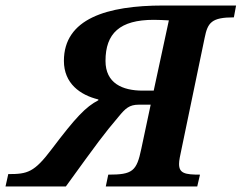

<svg xmlns="http://www.w3.org/2000/svg" viewBox="-91 -677 877 697"><path d="M148 0C266 -163 285 -189 340 -254C364 -283 378 -297 413 -297H456L422 -137C405 -55 390 -43 302 -43L293 0H625L635 -43C580 -43 559 -48 559 -82C559 -95 563 -112 568 -136L652 -540C663 -595 677 -614 758 -614L766 -657H502C297 -657 141 -609 141 -456C141 -374 200 -332 266 -316V-313C220 -289 184 -251 97 -136C33 -51 9 -45 -61 -45L-71 0ZM467 -348H427C353 -348 292 -375 292 -456C292 -556 344 -605 467 -605C483 -605 504 -604 522 -603Z"/></svg>

Font: STIX Two Text
Style: Bold Italic
Weight: 700
Italic angle: -12°
Designer: Ross Mills, John Hudson & Paul Hanslow, Tiro Typeworks Ltd; with prior portions MicroPress Inc. and Coen Hoffman, Elsevi
Foundry: Tiro Typeworks Ltd
Version: Version 2.13 b171